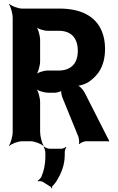

<svg xmlns="http://www.w3.org/2000/svg" viewBox="-20 -757 632 1029"><path d="M543 -496C543 -531 537 -562 526 -589C492 -672 411 -711 299 -711H98C76 -711 41 -725 29 -737L28 -735C37 -722 48 -685 48 -661V-50C48 -26 37 11 28 24L29 26C41 14 76 0 99 0H143C166 0 201 14 213 26L214 24C205 11 195 -26 195 -50V-210C195 -234 184 -274 171 -286L169 -284C180 -271 217 -260 240 -260H274C284 -260 308 -266 312 -273L309 -275C305 -268 311 -242 315 -233L399 -27C403 -18 406 6 403 13L406 15C411 8 431 0 442 0H560C561 0 561 2 562 3L565 0C564 -1 563 -2 563 -4L564 -5L563 -9C563 -9 562 -10 561 -10L434 -260C426 -277 404 -299 392 -301L391 -298C405 -295 439 -307 454 -317C508 -353 543 -406 543 -496ZM397 -484C397 -414 357 -379 295 -379H235C214 -379 180 -368 169 -355L171 -353C184 -365 195 -405 195 -429V-542C195 -566 184 -606 171 -618L169 -616C180 -603 214 -592 235 -592H295C360 -592 397 -555 397 -484ZM210 218 251 244C253 245 255 250 255 252L259 251C259 249 259 244 260 242C269 233 277 223 284 212C306 176 327 130 327 75V58C327 49 332 37 335 33L333 30C329 34 317 40 309 40H245C235 40 221 33 216 28L214 31C218 36 223 51 223 61V82C223 128 214 161 202 190C198 198 188 209 182 211L184 215C189 213 202 213 210 218Z"/></svg>

Font: Asimov
Style: EdgeExtreme
Weight: 500
Designer: Google
Version: Version 2.000980: 2014